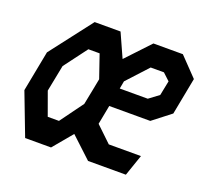

<svg xmlns="http://www.w3.org/2000/svg" viewBox="-97 -645 823 763"><g transform="rotate(20 314.5 -264.0)"><path d="M429.5 -527.5 335.5 -427.5 290.5 -527.5H181L44 -349.5L11 -178L79 0H188.5L257 -82L345 0H505L536 -90H400L334 -153L349.5 -234H523L599 -293L629 -449.5L554 -527.5ZM99 -208 121 -319.5 194.5 -417.5H242L275.5 -320L267 -276L253.5 -208L182 -110H134.5ZM365 -313.5 371 -346 452 -434H508L537.5 -406.5L525 -344.5L483.5 -313.5Z"/></g></svg>

Font: Monaspace Krypton SemiBold
Style: Italic
Weight: 600
Italic angle: -11°
Designer: Riley Cran & the Lettermatic Team
Foundry: Lettermatic
Version: Version 1.101 (Monaspace Krypton)